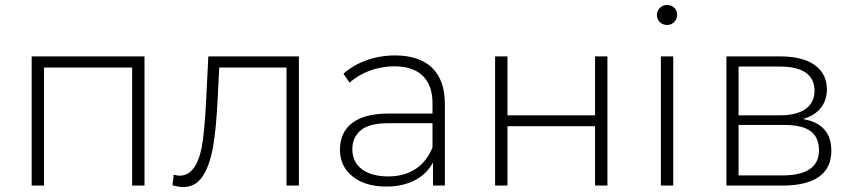

<svg xmlns="http://www.w3.org/2000/svg" viewBox="-20 -750 3450 776"><path d="M158 0V-477H514V0H564V-522H108V0Z M720 6C754 6 781 -9 800 -39C839 -99 851 -194 859 -338L866 -477H1138V0H1188V-522H822L813 -342C810 -277 805 -224 800 -183C789 -102 762 -40 706 -40C701 -40 693 -41 682 -44L677 -1C696 4 710 6 720 6Z M1405 -37C1438 -10 1484 4 1542 4C1631 4 1697 -32 1730 -93V0H1778V-331C1778 -459 1706 -526 1577 -526C1497 -526 1420 -499 1368 -452L1393 -416C1437 -456 1504 -482 1573 -482C1674 -482 1728 -430 1728 -333V-291H1549C1413 -291 1354 -232 1354 -145C1354 -100 1371 -64 1405 -37ZM1439 -224C1462 -243 1499 -252 1550 -252H1728V-154C1697 -78 1636 -37 1549 -37C1457 -37 1404 -79 1404 -147C1404 -180 1416 -205 1439 -224Z M1981 -522V0H2031V-240H2385V0H2435V-522H2385V-284H2031V-522Z M2701 0V-522H2651V0ZM2635 -689C2635 -666 2653 -649 2676 -649C2699 -649 2717 -667 2717 -690C2717 -713 2699 -730 2676 -730C2653 -730 2635 -712 2635 -689Z M2916 -522V0H3142C3274 0 3340 -49 3340 -140C3340 -213 3302 -256 3225 -269C3286 -286 3322 -328 3322 -389C3322 -474 3252 -522 3136 -522ZM2965 -245H3149C3246 -245 3290 -213 3290 -142C3290 -75 3240 -41 3141 -41H2965ZM2965 -284V-481H3133C3224 -481 3272 -448 3272 -383C3272 -319 3222 -284 3133 -284Z"/></svg>

Font: Montserrat Light
Style: Regular
Weight: 300
Designer: Julieta Ulanovsky
Foundry: Julieta Ulanovsky
Version: Version 7.200